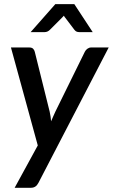

<svg xmlns="http://www.w3.org/2000/svg" viewBox="-20 -740 546 930"><path d="M33 0ZM166 146Q154 169.5 130.5 169.5H51L163 -35.5L33 -510H122Q134.5 -510 140.5 -503.8Q146.5 -497.5 148.5 -489L220.5 -199.5Q223 -188 224.8 -176.2Q226.5 -164.5 227.5 -152.5Q232.5 -164.5 237.8 -176.2Q243 -188 248.5 -200L391 -489.5Q395.5 -498.5 403.8 -504.2Q412 -510 421 -510H506.5ZM429 -584.5H363Q357.5 -584.5 351.8 -586.5Q346 -588.5 340.5 -595.5L296.5 -653.5Q292 -658.5 289.5 -664L279.5 -653.5L221.5 -595.5Q216 -590 209.5 -587.2Q203 -584.5 197 -584.5H128.5L248 -720H340Z"/></svg>

Font: Lato Semibold
Style: Italic
Weight: 600
Italic angle: -7°
Designer: Lukasz Dziedzic
Foundry: tyPoland Lukasz Dziedzic
Version: Version 2.006; 2014-01-15